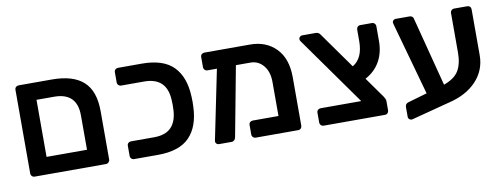

<svg xmlns="http://www.w3.org/2000/svg" viewBox="-55 -849 3096 1183"><g transform="rotate(-10 1493.0 -257.0)"><path d="M69 -24V-547Q69 -558 76 -564.5Q83 -571 93 -571H301Q433 -571 498 -512Q563 -453 563 -327V-25Q563 -15 556 -7.5Q549 0 538 0H93Q83 0 76 -7Q69 -14 69 -24ZM439 -107V-322Q439 -464 296 -464H186V-107Z M691 -24V-87Q691 -98 698 -104.5Q705 -111 715 -111H859Q931 -111 966.5 -147.5Q1002 -184 1006 -254Q1007 -267 1007 -286Q1007 -305 1006 -317Q1000 -460 859 -460H715Q705 -460 698 -467Q691 -474 691 -484V-547Q691 -558 698 -564.5Q705 -571 715 -571H864Q998 -571 1061.5 -506Q1125 -441 1130 -319Q1131 -306 1131 -286Q1131 -265 1130 -252Q1125 -130 1061.5 -65Q998 0 864 0H715Q705 0 698 -7Q691 -14 691 -24Z M1765 -327V-24Q1765 -14 1758.5 -7Q1752 0 1741 0H1476Q1466 0 1459 -7Q1452 -14 1452 -24V-83Q1452 -94 1459 -100.5Q1466 -107 1476 -107H1637V-320Q1637 -384 1605 -422.5Q1573 -461 1524 -461H1433L1351 -25Q1350 -15 1342.5 -7.5Q1335 0 1325 0H1247Q1236 0 1229.5 -7.5Q1223 -15 1225 -25L1314 -460H1255Q1245 -460 1238 -467Q1231 -474 1231 -484V-547Q1231 -558 1238 -564.5Q1245 -571 1255 -571H1541Q1641 -571 1703 -507.5Q1765 -444 1765 -327Z M2205 -240 2296 -112Q2302 -103 2305 -96Q2308 -89 2308 -80V-24Q2308 -14 2301.5 -7Q2295 0 2284 0H1901Q1891 0 1884 -7Q1877 -14 1877 -24V-85Q1877 -96 1884 -102.5Q1891 -109 1901 -109H2155L1853 -534Q1846 -542 1846 -551Q1846 -559 1852.5 -565Q1859 -571 1867 -571H1952Q1971 -571 1981 -554L2141 -329Q2207 -368 2207 -475V-546Q2207 -557 2213.5 -564Q2220 -571 2231 -571H2303Q2313 -571 2320 -564Q2327 -557 2327 -546V-454Q2327 -382 2296 -327Q2265 -272 2205 -240Z M2923 -547V-261Q2923 -167 2859.5 -99.5Q2796 -32 2685 -6L2448 56Q2438 59 2429 53Q2420 47 2420 36V-23Q2420 -45 2439 -51L2560 -86L2436 -531Q2431 -548 2431 -551Q2431 -559 2437 -565Q2443 -571 2451 -571H2539Q2548 -571 2554 -566.5Q2560 -562 2562 -556L2675 -120Q2743 -144 2768.5 -187Q2794 -230 2794 -299V-547Q2794 -557 2801 -564Q2808 -571 2819 -571H2899Q2910 -571 2916.5 -564.5Q2923 -558 2923 -547Z"/></g></svg>

Font: Hezaedrus Medium
Style: Regular
Weight: 500
Designer: Hubert & Fischer
Foundry: Hubert & Fischer
Version: Version 1.10;September 3, 2019;FontCreator 11.5.0.2425 64-bi